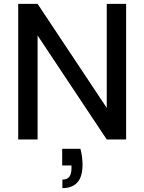

<svg xmlns="http://www.w3.org/2000/svg" viewBox="-20 -720 745 991"><path d="M74 0V-700H174L531 -163V-700H631V0H531L174 -537V0ZM302 251V207Q327 207 338 192Q349 177 349 148V134H301V48H395Q401 70 403.5 91Q406 112 406 130Q406 192 379.5 221.5Q353 251 302 251Z"/></svg>

Font: DM Sans 12pt Medium
Style: Regular
Weight: 500
Version: Version 4.004;gftools[0.9.30]